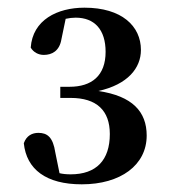

<svg xmlns="http://www.w3.org/2000/svg" viewBox="-20 -939 445 500"><path d="M193 -459C294 -459 362 -509 362 -586C362 -648 325 -689 236 -702C313 -719 347 -762 347 -809C347 -871 297 -919 200 -919C129 -919 65 -887 60 -815C67 -803 80 -796 94 -796C115 -796 135 -806 140 -837L151 -890C160 -892 169 -893 177 -893C226 -893 255 -862 255 -804C255 -742 219 -713 161 -713H137V-684H164C232 -684 266 -651 266 -590C266 -522 231 -485 164 -485C153 -485 143 -486 135 -488L124 -542C118 -582 103 -593 80 -593C64 -593 49 -586 42 -566C49 -498 100 -459 193 -459Z"/></svg>

Font: Noto Serif CJK HK
Style: Bold
Weight: 700
Designer: Ryoko NISHIZUKA 西塚涼子 (kana & ideographs); Frank Grießhammer (Latin, Greek & Cyrillic); Wenlong ZHANG 张文龙 (bopomofo); San
Foundry: Adobe
Version: Version 2.001;hotconv 1.1.0;makeotfexe 2.6.0